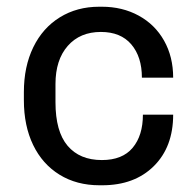

<svg xmlns="http://www.w3.org/2000/svg" viewBox="-20 -541 584 571"><path d="M495 -310H402Q402 -372 370.5 -409Q339 -446 280 -446Q218 -446 181.5 -404.5Q145 -363 145 -291V-237Q145 -150 181 -107.5Q217 -65 283 -65Q344 -65 374.5 -101.5Q405 -138 405 -200H495Q495 -104 437.5 -47Q380 10 284 10H276Q208 10 157 -21.5Q106 -53 78.5 -110Q51 -167 51 -243V-267Q51 -343 79 -400.5Q107 -458 158 -489.5Q209 -521 275 -521H283Q344 -521 392.5 -494.5Q441 -468 468 -420Q495 -372 495 -310Z"/></svg>

Font: Chivo
Style: Regular
Weight: 400
Designer: Hector Gatti
Foundry: Omnibus-Type
Version: Version 1.006; ttfautohint (v1.4.1)